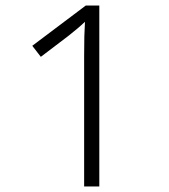

<svg xmlns="http://www.w3.org/2000/svg" viewBox="-20 -769 612 696"><path d="M340 -93V-749H291L97 -603L128 -563L228 -639C253 -659 269 -672 288 -690C286 -658 285 -623 285 -566V-93Z"/></svg>

Font: Noto Sans Telugu UI Light
Style: Regular
Weight: 300
Designer: Jelle Bosma - Monotype Design Team
Foundry: Monotype Imaging Inc.
Version: Version 2.005